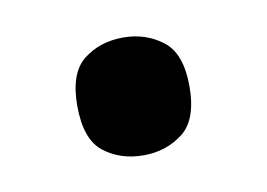

<svg xmlns="http://www.w3.org/2000/svg" viewBox="-34 -184 328 236"><g transform="rotate(-10 130.0 -65.5)"><path d="M130 8Q101 8 80.5 -8Q60 -24 60 -66Q60 -107 80.5 -123Q101 -139 130 -139Q158 -139 179 -123Q200 -107 200 -66Q200 -24 179 -8Q158 8 130 8Z"/></g></svg>

Font: Noto Serif Ethiopic SemiCondensed SemiBold
Style: Regular
Weight: 600
Width: 4
Designer: Monotype Design Team
Foundry: Monotype Imaging Inc.
Version: Version 2.102; ttfautohint (v1.8.4.7-5d5b)